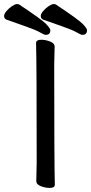

<svg xmlns="http://www.w3.org/2000/svg" viewBox="-71 -906 447 942"><path d="M153 -735Q146 -735 125.5 -747Q105 -759 57.5 -775.5Q10 -792 -40 -810Q-51 -815 -51 -828Q-51 -838 -39 -852Q-27 -866 -12 -876Q3 -886 12 -886Q19 -886 23 -884Q136 -809 156 -787.5Q176 -766 176 -758Q176 -735 153 -735ZM333 -735Q326 -735 305.5 -747Q285 -759 237.5 -775.5Q190 -792 140 -810Q129 -815 129 -828Q129 -838 141 -852Q153 -866 168 -876Q183 -886 192 -886Q199 -886 203 -884Q316 -809 336 -787.5Q356 -766 356 -758Q356 -735 333 -735ZM173 16Q152 16 129.5 7.5Q107 -1 107 -18L109 -107Q109 -589 106 -695Q106 -711 132 -711Q152 -711 174.5 -702.5Q197 -694 197 -677L195 -588Q195 -106 198 0Q198 16 173 16Z"/></svg>

Font: LXGW WenKai Lite Medium
Style: Regular
Weight: 500
Designer: LXGW / Fontworks Inc.
Foundry: LXGW / Fontworks Inc.
Version: Version 1.511; March 25, 2025